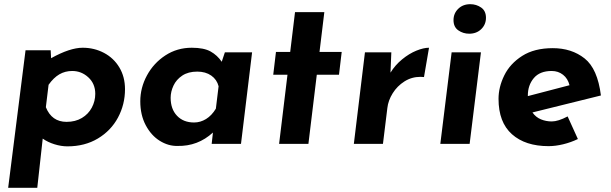

<svg xmlns="http://www.w3.org/2000/svg" viewBox="-20 -687 2917 917"><path d="M577 -261Q577 -188 543.5 -125.5Q510 -63 447.5 -25.5Q385 12 302 12Q272 12 240 2Q208 -8 184 -25L158 210H19L102 -447H222L224 -409Q314 -459 375 -459Q430 -459 476.5 -434.5Q523 -410 550 -365Q577 -320 577 -261ZM435 -239Q435 -287 402 -317.5Q369 -348 325 -348Q291 -348 263.5 -332Q236 -316 212 -282L199 -175Q227 -105 298 -105Q340 -105 371 -123.5Q402 -142 418.5 -173Q435 -204 435 -239Z M1184 -437 1131 0H991L997 -54Q925 12 828 10Q784 11 743 -14.5Q702 -40 676 -89Q650 -138 650 -203Q650 -268 682 -327Q714 -386 770 -422.5Q826 -459 896 -459Q954 -459 986 -441Q1018 -423 1039 -392L1054 -437ZM1024 -275Q1016 -307 989 -326Q962 -345 922 -345Q879 -345 850.5 -326Q822 -307 808.5 -278Q795 -249 795 -220Q795 -166 825.5 -134Q856 -102 907 -102Q937 -102 964 -118.5Q991 -135 1011 -168Z M1529 -629 1506 -439H1612L1599 -330H1493L1453 0H1313L1353 -330H1285L1298 -439H1366L1389 -629Z M1845 -340Q1867 -376 1900.5 -403.5Q1934 -431 1968.5 -445Q2003 -459 2029 -459L2005 -319Q1999 -320 1988 -320Q1946 -320 1911.5 -298Q1877 -276 1855.5 -241.5Q1834 -207 1830 -171L1809 0H1670L1723 -437H1849Z M2277 -437 2223 0H2083L2137 -437ZM2226 -667Q2255 -667 2278 -651Q2301 -635 2301 -602Q2301 -570 2278.5 -548Q2256 -526 2221 -526Q2192 -526 2169 -542Q2146 -558 2146 -591Q2146 -623 2168.5 -645Q2191 -667 2226 -667Z M2691 -131 2740 -23Q2707 -7 2670 2Q2633 11 2600 11Q2489 11 2425 -46Q2361 -103 2361 -215Q2361 -271 2388.5 -327Q2416 -383 2474 -420Q2532 -457 2620 -457Q2710 -457 2772 -408Q2834 -359 2850 -231L2523 -150Q2539 -127 2563.5 -117Q2588 -107 2615 -107Q2646 -107 2691 -131ZM2501 -231V-228L2700 -280Q2692 -312 2669 -330Q2646 -348 2615 -348Q2558 -348 2529.5 -314Q2501 -280 2501 -231Z"/></svg>

Font: Josefin Sans
Style: Bold Italic
Weight: 700
Italic angle: -7°
Designer: Santiago Orozco
Foundry: Typemade
Version: Version 2.000